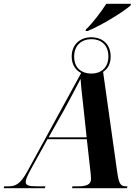

<svg xmlns="http://www.w3.org/2000/svg" viewBox="-63 -995 739 1015"><path d="M392 -840 389 -831H400C475 -861 596 -937 627 -966L630 -975H499C472 -933 427 -873 392 -840ZM-43 0H174L177 -10H132C89 -10 73 -15 73 -33C73 -47 80 -62 98 -96L188 -259H396L416 -80C417 -68 418 -59 418 -48C418 -20 394 -10 351 -10H320L318 0H608L611 -10H603C572 -10 565 -27 556 -90L482 -615C506 -630 522 -657 522 -696C522 -763 477 -798 419 -798C362 -798 316 -761 316 -696C316 -654 336 -624 366 -609L81 -88C45 -23 20 -10 -18 -10H-41ZM420 -606C370 -606 329 -634 329 -696C329 -756 369 -788 421 -788C470 -788 510 -758 510 -697C510 -635 469 -606 420 -606ZM194 -269 276 -414C312 -480 343 -540 363 -578C366 -527 374 -469 380 -410L395 -269Z"/></svg>

Font: Noto Serif Display Condensed
Style: Bold Italic
Weight: 700
Width: 3
Italic angle: -12°
Designer: Monotype Design Team
Foundry: Monotype Imaging Inc.
Version: Version 2.009